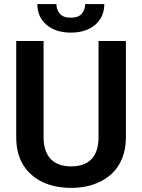

<svg xmlns="http://www.w3.org/2000/svg" viewBox="-20 -912 697 942"><path d="M463.4 -238.8C463.4 -139.6 413.1 -95.7 329.1 -95.7C246.6 -95.7 193.8 -139.6 193.8 -238.8V-710.9H59.6V-238.8C59.6 -184.6 71.3 -138.7 94.2 -102.1C140.6 -27.8 225.1 9.8 329.1 9.8C380.4 9.8 426.3 0.5 466.8 -18.6C547.4 -55.7 597.7 -129.9 597.7 -238.8V-710.9H463.4ZM397.9 -892.1C397.9 -874.5 392.6 -858.9 381.8 -845.7C371.1 -832 353 -825.2 327.6 -825.2C301.8 -825.2 283.7 -832 272.9 -845.7C262.2 -858.9 256.8 -874.5 256.8 -892.1H163.1C163.1 -850.6 177.7 -816.9 207.5 -791C237.3 -765.1 277.3 -752 327.6 -752C377.9 -752 418 -765.1 447.8 -791C477.1 -816.9 491.7 -850.6 491.7 -892.1Z"/></svg>

Font: Vazirmatn SemiBold
Style: Regular
Weight: 600
Designer: Saber Rastikerdar
Foundry: Saber Rastikerdar
Version: Version 33.003